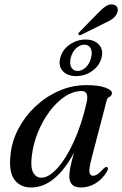

<svg xmlns="http://www.w3.org/2000/svg" viewBox="-20 -844 556 874"><path d="M396.5 -122Q384.5 -75.5 387.2 -59.8Q390 -44 403.5 -44Q413 -44 424 -51Q435 -58 451.5 -76.5Q461.5 -86 467.5 -83.5Q475.5 -80 467 -63.5Q447.5 -29.5 415.8 -10Q384 9.5 348.5 9.5Q295.5 9.5 295.5 -42Q295.5 -57.5 300.2 -82.2Q305 -107 317 -150Q278 -74.5 228 -32.5Q178 9.5 122 9.5Q72 9.5 45.5 -26.5Q19 -62.5 28 -140Q34 -201 63.8 -257.8Q93.5 -314.5 141 -359.2Q188.5 -404 248 -430.2Q307.5 -456.5 373 -456.5Q429 -456.5 459.8 -445Q490.5 -433.5 489.5 -419.5Q488.5 -408 478.5 -403.2Q468.5 -398.5 465.5 -386.5ZM125 -136Q118 -81.5 131.2 -58.2Q144.5 -35 168 -35Q202 -35 241.5 -78.8Q281 -122.5 316.5 -200.2Q352 -278 375 -380Q385 -429.5 352 -429.5Q313 -429.5 275.2 -404.5Q237.5 -379.5 206 -337.2Q174.5 -295 153 -242.8Q131.5 -190.5 125 -136ZM425 -783.5Q446 -805.5 462.5 -816.2Q479 -827 496 -823Q511 -819.5 514.8 -807.8Q518.5 -796 512.5 -783.5Q505.5 -767.5 490.5 -757.2Q475.5 -747 454 -737.5L349.5 -685.5Q340 -682 337 -687Q334.5 -691.5 343 -699.5ZM326.5 -497.5Q287 -497.5 265.8 -520.5Q244.5 -543.5 254.5 -581Q264 -618 297.2 -641Q330.5 -664 370 -664Q409.5 -664 430.5 -640.8Q451.5 -617.5 442 -581Q432.5 -544 399.5 -520.8Q366.5 -497.5 326.5 -497.5ZM364 -640.5Q344.5 -640.5 327 -624.8Q309.5 -609 302 -581Q295.5 -553.5 304.8 -537.2Q314 -521 333.5 -521Q353 -521 370.2 -537.2Q387.5 -553.5 394.5 -581Q401.5 -608.5 392.5 -624.5Q383.5 -640.5 364 -640.5Z"/></svg>

Font: Fraunces 72pt S000
Style: Italic
Weight: 400
Italic angle: -16°
Version: Version 1.000; ttfautohint (v1.8.3)